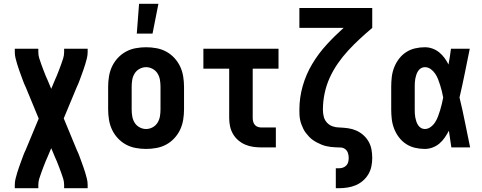

<svg xmlns="http://www.w3.org/2000/svg" viewBox="-20 -777 2540 1012"><path d="M58 215V197Q58 181 62 165Q66 149 70.5 134Q75 119 80.5 103.5Q86 88 91.5 73Q97 58 102.5 43Q108 28 115 14L184 -152L115 -319Q108 -333 102.5 -348Q97 -363 91.5 -378Q86 -393 80.5 -408.5Q75 -424 70.5 -439Q66 -454 62 -470Q58 -486 58 -502V-520H182V-502Q182 -485 187 -469.5Q192 -454 197.5 -438.5Q203 -423 209 -407.5Q215 -392 221 -377Q223 -372 225 -368Q227 -364 229 -359L250 -309L271 -359Q273 -364 275 -368Q277 -372 279 -377Q285 -392 291 -407.5Q297 -423 302.5 -438.5Q308 -454 313 -469.5Q318 -485 318 -502V-520H442V-502Q442 -486 438 -470Q434 -454 429.5 -439Q425 -424 419.5 -408.5Q414 -393 408.5 -378Q403 -363 397.5 -348Q392 -333 385 -319L316 -153L385 14Q392 28 397.5 43Q403 58 408.5 73Q414 88 419.5 103.5Q425 119 429.5 134Q434 149 438 165Q442 181 442 197V215H318V197Q318 180 313 164.5Q308 149 302.5 133.5Q297 118 291 102.5Q285 87 279 72Q277 67 275 63Q273 59 271 54L250 4L229 54Q227 59 225 63Q223 67 221 72Q215 87 209 102.5Q203 118 197.5 133.5Q192 149 187 164.5Q182 180 182 197V215Z M750 8Q723 8 695.5 3Q668 -2 644 -15Q620 -28 601 -48.5Q582 -69 570.5 -93.5Q559 -118 554.5 -145.5Q550 -173 550 -200V-320Q550 -347 554.5 -374.5Q559 -402 570.5 -426.5Q582 -451 601 -471.5Q620 -492 644 -505Q668 -518 695.5 -523Q723 -528 750 -528Q777 -528 804.5 -523Q832 -518 856 -505Q880 -492 899 -471.5Q918 -451 929.5 -426.5Q941 -402 945.5 -374.5Q950 -347 950 -320V-200Q950 -173 945.5 -145.5Q941 -118 929.5 -93.5Q918 -69 899 -48.5Q880 -28 856 -15Q832 -2 804.5 3Q777 8 750 8ZM750 -97Q768 -97 784.5 -106Q801 -115 810.5 -130.5Q820 -146 823 -164Q826 -182 826 -200V-320Q826 -338 823 -356Q820 -374 810.5 -389.5Q801 -405 784.5 -414Q768 -423 750 -423Q732 -423 715.5 -414Q699 -405 689.5 -389.5Q680 -374 677 -356Q674 -338 674 -320V-200Q674 -182 677 -164Q680 -146 689.5 -130.5Q699 -115 715.5 -106Q732 -97 750 -97ZM701 -600 713 -757H815L784 -600Z M1358 0Q1337 0 1315 -3Q1293 -6 1273 -14.5Q1253 -23 1236 -37.5Q1219 -52 1208 -71Q1197 -90 1192.5 -111.5Q1188 -133 1188 -155V-415H1052V-520H1448V-415H1312V-155Q1312 -145 1314.5 -135.5Q1317 -126 1323.5 -118.5Q1330 -111 1339.5 -108Q1349 -105 1358 -105H1434V0Z M1750 215V110H1766Q1777 110 1787.5 106.5Q1798 103 1805.5 95Q1813 87 1815.5 76.5Q1818 66 1818 55Q1818 42 1814 29.5Q1810 17 1799.5 9Q1789 1 1776 0.5Q1763 0 1750 -0.5Q1737 -1 1724 -2.5Q1711 -4 1698.5 -7Q1686 -10 1674 -15Q1662 -20 1650.5 -26Q1639 -32 1628.5 -39.5Q1618 -47 1609 -56.5Q1600 -66 1592 -76.5Q1584 -87 1578.5 -98.5Q1573 -110 1568.5 -122Q1564 -134 1561.5 -147Q1559 -160 1558.5 -173Q1558 -186 1558 -198Q1558 -262 1575.5 -323.5Q1593 -385 1625.5 -439.5Q1658 -494 1701 -541Q1744 -588 1791 -630H1558V-735H1942V-630Q1909 -602 1877 -572.5Q1845 -543 1815.5 -511Q1786 -479 1761 -443Q1736 -407 1718 -367.5Q1700 -328 1691 -285Q1682 -242 1682 -198Q1682 -180 1686.5 -162Q1691 -144 1703.5 -130.5Q1716 -117 1733.5 -111Q1751 -105 1769 -105H1770Q1793 -104 1815 -101Q1837 -98 1857.5 -89Q1878 -80 1895 -65Q1912 -50 1923 -30.5Q1934 -11 1938 11Q1942 33 1942 55Q1942 78 1937.5 100Q1933 122 1921.5 141.5Q1910 161 1892.5 176Q1875 191 1854.5 199.5Q1834 208 1811.5 211.5Q1789 215 1766 215Z M2219 8Q2193 8 2167.5 2Q2142 -4 2120.5 -18Q2099 -32 2083 -53Q2067 -74 2057.5 -98.5Q2048 -123 2045 -148.5Q2042 -174 2042 -200V-320Q2042 -346 2045 -371.5Q2048 -397 2057.5 -421.5Q2067 -446 2083 -467Q2099 -488 2120.5 -502Q2142 -516 2167.5 -522Q2193 -528 2219 -528Q2240 -528 2259.5 -521Q2279 -514 2295 -501Q2311 -488 2323 -471.5Q2335 -455 2344 -437Q2348 -457 2351 -478Q2354 -499 2357 -520H2456Q2443 -456 2430 -391.5Q2417 -327 2402 -263Q2418 -198 2431 -132Q2444 -66 2458 0H2359Q2356 -22 2352.5 -44Q2349 -66 2346 -88Q2336 -69 2324 -51.5Q2312 -34 2296 -20.5Q2280 -7 2260 0.5Q2240 8 2219 8ZM2219 -97Q2236 -97 2250.5 -108Q2265 -119 2274 -133.5Q2283 -148 2289 -164Q2295 -180 2300 -196.5Q2305 -213 2309 -230Q2313 -247 2316 -263Q2313 -280 2309 -296Q2305 -312 2300 -328Q2295 -344 2289 -359.5Q2283 -375 2273.5 -389Q2264 -403 2250 -413Q2236 -423 2219 -423Q2208 -423 2199 -417.5Q2190 -412 2184 -403Q2178 -394 2174.5 -383.5Q2171 -373 2169 -362.5Q2167 -352 2166.5 -341.5Q2166 -331 2166 -320V-200Q2166 -189 2166.5 -178.5Q2167 -168 2169 -157.5Q2171 -147 2174.5 -136.5Q2178 -126 2184 -117Q2190 -108 2199 -102.5Q2208 -97 2219 -97Z"/></svg>

Font: Iosevka Curly Extrabold
Style: Regular
Weight: 800
Monospace: yes
Designer: Belleve Invis
Foundry: Belleve Invis
Version: Version 22.1.2; ttfautohint (v1.8.4)